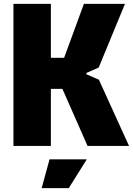

<svg xmlns="http://www.w3.org/2000/svg" viewBox="-20 -760 692 1000"><path d="M238 70H432L338 220H197ZM50 -740H245V-459H314L417 -740H631L494 -408L430 -380V-373L495 -345L652 0H436L305 -297H245V0H50Z"/></svg>

Font: Encode Sans Compressed
Style: Black
Weight: 900
Designer: Pablo Impallari, Andres Torresi
Foundry: Pablo Impallari, Andres Torresi
Version: Version 1.000; ttfautohint (v1.00) -l 8 -r 50 -G 200 -x 14 -